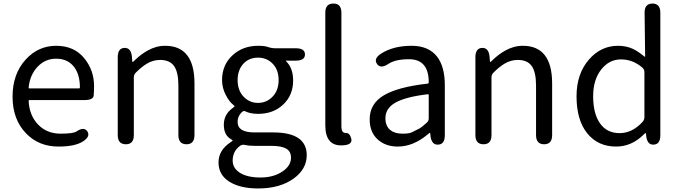

<svg xmlns="http://www.w3.org/2000/svg" viewBox="-20 -816 3848 1086"><path d="M311 13Q199 13 127 -62Q51 -141 51 -269.5Q51 -398 126 -480Q197 -557 297.5 -557Q398 -557 455 -488.5Q512 -420 512 -329Q512 -302 510 -276Q508 -250 457 -250H147Q142 -250 142 -245Q146 -163 195.5 -111.5Q245 -60 322 -60Q394 -60 412 -72Q455 -101 474 -73Q493 -44 449 -16Q404 13 311 13ZM142 -321Q141 -316 146 -316H427Q432 -316 432 -321Q432 -397 396.5 -440.5Q361 -484 297 -484Q237 -484 194 -440Q149 -393 142 -321Z M692 0Q646 0 646 -52V-492Q646 -543 683 -545Q721 -547 726 -496L728 -471Q729 -465 730.5 -465Q732 -465 743 -476Q777 -509 815 -530Q863 -557 914 -557Q1080 -557 1080 -344V-52Q1080 0 1035 0Q989 0 989 -52V-332Q989 -408 964.5 -442.5Q940 -477 886 -477Q846 -477 811 -456Q782 -439 748 -405Q737 -394 737 -379V-52Q737 0 692 0Z M1440 250Q1338 250 1277 211.5Q1216 173 1216 103Q1216 33 1285 -12Q1296 -19 1296 -21Q1296 -23 1286 -29Q1246 -52 1246 -110.5Q1246 -169 1296 -205Q1307 -213 1307 -215Q1307 -217 1296 -226Q1277 -241 1258 -277Q1236 -318 1236 -363Q1236 -450 1297 -505Q1355 -557 1440 -557Q1478 -557 1496 -550Q1516 -543 1537 -543H1653Q1705 -543 1705 -508Q1705 -473 1653 -473H1599Q1594 -473 1598 -470Q1638 -431 1638 -361Q1638 -276 1580 -223Q1525 -172 1440 -172Q1397 -172 1368 -186Q1359 -191 1351 -184Q1324 -161 1324 -126Q1324 -67 1419 -67H1525Q1715 -67 1715 62Q1715 140 1641 194Q1563 250 1440 250ZM1579 153Q1626 121 1626 76Q1626 40 1598.5 24.5Q1571 9 1515 9H1421Q1387 9 1365 4Q1351 0 1339 8Q1296 39 1296 92Q1296 136 1338 162Q1380 188 1454 188Q1528 188 1579 153ZM1358 -457Q1324 -421 1324 -363Q1324 -305 1357.5 -269.5Q1391 -234 1439.5 -234Q1488 -234 1522 -269.5Q1556 -305 1556 -363Q1556 -421 1522.5 -455.5Q1489 -490 1439.5 -490Q1390 -490 1358 -457Z M1820 -108V-744Q1820 -796 1866 -796Q1911 -796 1911 -744V-102Q1911 -63 1935 -64Q1959 -65 1967 -31Q1975 3 1920 6Q1820 13 1820 -108Z M2230 13Q2160 13 2115.5 -28Q2071 -69 2071 -141Q2071 -229 2150.5 -276.5Q2230 -324 2399 -343Q2405 -344 2405 -351Q2405 -481 2293 -481Q2216 -481 2176 -454Q2132 -425 2112 -455Q2092 -485 2136 -513Q2205 -557 2308 -557Q2404 -557 2452 -496Q2496 -439 2496 -334V-51Q2496 0 2459 2Q2422 5 2415 -46L2414 -58Q2413 -65 2411.5 -65Q2410 -65 2397 -54Q2316 13 2230 13ZM2256 -60Q2294 -60 2308 -67Q2331 -78 2354 -90Q2363 -95 2394 -122Q2405 -132 2405 -147V-279Q2405 -284 2400 -283Q2272 -268 2214 -234Q2160 -202 2160 -147Q2160 -103 2188 -80Q2213 -60 2256 -60Z M2715 0Q2669 0 2669 -52V-492Q2669 -543 2706 -545Q2744 -547 2749 -496L2751 -471Q2752 -465 2753.5 -465Q2755 -465 2766 -476Q2800 -509 2838 -530Q2886 -557 2937 -557Q3103 -557 3103 -344V-52Q3103 0 3058 0Q3012 0 3012 -52V-332Q3012 -408 2987.5 -442.5Q2963 -477 2909 -477Q2869 -477 2834 -456Q2805 -439 2771 -405Q2760 -394 2760 -379V-52Q2760 0 2715 0Z M3465 13Q3362 13 3301.5 -62Q3241 -137 3241 -271Q3241 -399 3312 -480Q3379 -557 3476 -557Q3521 -557 3559 -540Q3589 -526 3625 -496Q3629 -493 3629 -498L3626 -743Q3625 -795 3670 -796Q3715 -796 3715 -744V-51Q3715 0 3678 2Q3642 5 3635 -46L3634 -57Q3633 -64 3631.5 -64Q3630 -64 3619 -53Q3551 13 3465 13ZM3614 -126Q3625 -138 3625 -154V-408Q3625 -423 3614 -433Q3560 -480 3492.5 -480Q3425 -480 3380 -422Q3335 -364 3335 -272Q3335 -173 3374 -118Q3413 -63 3484.5 -63Q3556 -63 3614 -126Z"/></svg>

Font: Resource Han Rounded CN
Style: Regular
Weight: 400
Designer: Cyano Hao (round all glyphs); Ryoko NISHIZUKA  (kana, bopomofo & ideographs); Paul D. Hunt (Latin, Greek & Cyrillic); Sa
Foundry: Cyano Hao
Version: 0.990